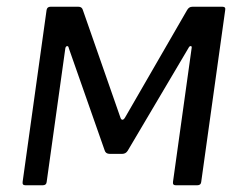

<svg xmlns="http://www.w3.org/2000/svg" viewBox="-20 -550 736 570"><path d="M55.2 0Q45.6 0 47.2 -10.4L118.3 -520.4Q120.1 -530 130 -530H212.7Q223 -530 225.8 -520.8L337.4 -201.2Q339.4 -194.7 343.3 -194.5Q347.3 -194.4 351.3 -201.2L535.1 -519.5Q537.9 -524.7 541.7 -527.3Q545.6 -530 551.5 -530H640.4Q650.7 -530 648.5 -519.6L577.3 -9.6Q576.3 0 565.6 0H501.6Q492 0 493.6 -10.4L549 -407.9Q550 -413 546.2 -413.2Q542.4 -413.4 539.6 -407.6L359.3 -102.8Q353.5 -93.2 342.7 -93.2H306Q293.7 -93.2 290.7 -103.6L184.2 -407.1Q183.2 -413.5 179.3 -413.1Q175.3 -412.7 174 -406.9L118.5 -9.6Q117.5 0 106.9 0Z"/></svg>

Font: Libre Franklin Thin
Style: Italic
Weight: 100
Italic angle: -8°
Designer: Pablo Impallari, Rodrigo Fuenzalida, Nhung Nguyen
Foundry: Impallari Type
Version: Version 3.000